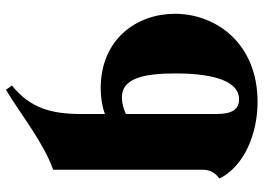

<svg xmlns="http://www.w3.org/2000/svg" viewBox="-138 -410 871 634"><g transform="rotate(90 297.0 -92.5)"><path d="M356 -4V73C356 175 336 243 262 303L276 323C354 276 453 197 540 167V-327C540 -350 549 -367 569 -382C530 -462 424 -508 316 -508C121 -508 25 -369 25 -235C25 -110 108 10 271 10C302 10 332 5 356 -4ZM356 -371V-73C335 -64 317 -60 301 -60C240 -60 222 -127 222 -237C222 -374 252 -447 307 -447C342 -447 356 -422 356 -371Z"/></g></svg>

Font: Sinistre Bold
Style: Regular
Weight: 900
Designer: Jules Durand
Foundry: Collletttivo
Version: Version 69.420;Glyphs 3.2 (3217)